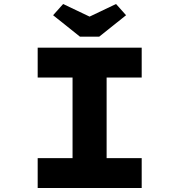

<svg xmlns="http://www.w3.org/2000/svg" viewBox="-20 -938 896 958"><path d="M168 0V-149H342V-551H168V-700H687V-551H512V-149H687V0ZM379 -755 245 -862 295 -918 442 -848H412L559 -918L609 -862L475 -755Z"/></svg>

Font: Lexend Tera
Style: Bold
Weight: 700
Designer: Bonnie Shaver-Troup, Thomas Jockin
Foundry: Lexend
Version: Version 1.007